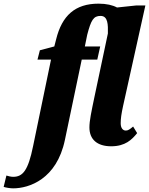

<svg xmlns="http://www.w3.org/2000/svg" viewBox="-142 -790 815 1050"><path d="M-70 240C16 240 168 191 213 -25L305 -464H390L406 -536H322L335 -600C356 -680 369 -703 408 -703C449 -703 449 -654 448 -607L376 -267C357 -176 347 -130 347 -93C347 -28 389 10 466 10C543 10 579 -26 608 -62L586 -98C568 -83 559 -76 546 -76C529 -76 518 -91 518 -116C518 -142 522 -168 531 -210L653 -760H602L498 -749C474 -762 440 -770 397 -770C269 -770 197 -705 165 -575L155 -536L76 -515L63 -464H137L39 9C12 142 -17 177 -70 177C-82 177 -98 173 -107 170L-122 232C-111 236 -86 240 -70 240Z"/></svg>

Font: Noto Serif ExtraCondensed Black
Style: Italic
Weight: 900
Width: 2
Italic angle: -12°
Designer: Monotype Design Team
Foundry: Monotype Imaging Inc.
Version: Version 2.014